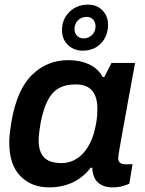

<svg xmlns="http://www.w3.org/2000/svg" viewBox="-20 -798 627 830"><path d="M192 12Q115 12 67.5 -37.5Q20 -87 20 -182Q20 -202 22.5 -223.5Q25 -245 29 -270Q53 -410 118 -474Q183 -538 276 -538Q326 -538 365 -520Q404 -502 424 -465H431L462 -526H564L540 -396Q533 -355 525.5 -315.5Q518 -276 512 -241.5Q506 -207 501 -180Q496 -153 493.5 -136Q491 -119 491 -115Q491 -101 499 -94.5Q507 -88 520 -88H553L539 -4Q529 1 510 6.5Q491 12 465 12Q439 12 419.5 2Q400 -8 389 -28Q385 -37 382 -48.5Q379 -60 379 -73H372Q339 -30 293.5 -9Q248 12 192 12ZM246 -93Q273 -93 297 -104Q321 -115 340 -136Q359 -157 373 -187.5Q387 -218 394 -257Q399 -282 400 -298Q401 -314 401 -327Q401 -379 378.5 -406Q356 -433 306 -433Q262 -433 232.5 -415.5Q203 -398 185 -361.5Q167 -325 156 -269Q153 -251 151 -237Q149 -223 148 -212Q147 -201 147 -192Q147 -142 170.5 -117.5Q194 -93 246 -93ZM338 -579Q299 -579 273.5 -604Q248 -629 248 -667Q248 -715 280 -746.5Q312 -778 361 -778Q398 -778 422.5 -753.5Q447 -729 447 -691Q447 -642 416.5 -610.5Q386 -579 338 -579ZM340 -632Q363 -632 378 -647Q393 -662 393 -684Q393 -702 382.5 -713.5Q372 -725 355 -725Q332 -725 317 -710Q302 -695 302 -672Q302 -655 313 -643.5Q324 -632 340 -632Z"/></svg>

Font: Archivo Variable SemiBold
Style: Italic
Weight: 600
Italic angle: -10°
Designer: Hector Gatti
Foundry: Omnibus-Type
Version: Version 2.001